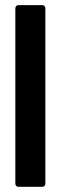

<svg xmlns="http://www.w3.org/2000/svg" viewBox="-20 -720 235 740"><path d="M50.8 0Q45.9 0 42.5 -3.4Q39.1 -6.8 39.1 -12.2V-688Q39.1 -693.4 42.5 -696.8Q45.9 -700.2 50.8 -700.2H143.1Q147.9 -700.2 151.4 -696.8Q154.8 -693.4 154.8 -688V-12.2Q154.8 -6.8 151.4 -3.4Q147.9 0 143.1 0Z"/></svg>

Font: Barlow Condensed SemiBold
Style: Regular
Weight: 600
Width: 3
Designer: Jeremy Tribby
Foundry: Tribby Type
Version: Version 1.422;hotconv 1.0.109;makeotfexe 2.5.65596